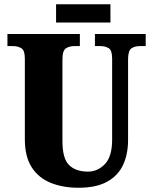

<svg xmlns="http://www.w3.org/2000/svg" viewBox="-20 -874 720 904"><path d="M350 10Q276 10 219 -13Q162 -36 129.5 -86Q97 -136 97 -218V-598Q97 -637 80.5 -647Q64 -657 41 -657H15V-714H356V-657H330Q307 -657 290.5 -646.5Q274 -636 274 -594V-210Q274 -127 305.5 -96.5Q337 -66 394 -66Q440 -66 474 -101.5Q508 -137 508 -217V-598Q508 -637 492 -647Q476 -657 453 -657H427V-714H666V-657H639Q615 -657 599 -646.5Q583 -636 583 -594V-215Q583 -148 559.5 -97.5Q536 -47 484.5 -18.5Q433 10 350 10ZM244 -768V-854H500V-768Z"/></svg>

Font: Noto Serif Lao Condensed Black
Style: Regular
Weight: 900
Width: 3
Designer: Monotype Design Team
Foundry: Monotype Imaging Inc.
Version: Version 2.003; ttfautohint (v1.8.4.7-5d5b)